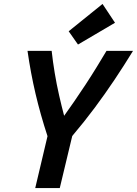

<svg xmlns="http://www.w3.org/2000/svg" viewBox="-20 -950 692 970"><path d="M158 0 220 -262Q184 -372 159.5 -476.5Q135 -581 119 -693H241Q247 -638 256.5 -581Q266 -524 278.5 -469Q291 -414 304 -365Q327 -397 355 -437.5Q383 -478 412.5 -523Q442 -568 469 -612Q496 -656 518 -693H652Q606 -618 558.5 -547Q511 -476 458.5 -405.5Q406 -335 345 -263L282 0ZM374 -725 327 -792 498 -930 561 -835Z"/></svg>

Font: Ubuntu Sans Mono SemiBold
Style: Italic
Weight: 600
Italic angle: -13.5°
Monospace: yes
Designer: Dalton Maag Ltd
Foundry: Dalton Maag Ltd
Version: Version 1.006